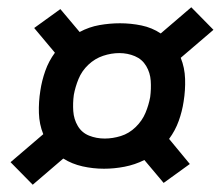

<svg xmlns="http://www.w3.org/2000/svg" viewBox="-20 -604 616 528"><path d="M70 -96 154 -168Q178 -153 207 -146.5Q236 -140 266 -140Q294 -140 322.5 -145.5Q351 -151 377 -164L430 -101L502 -153L445 -222Q462 -245 471.5 -271.5Q481 -298 485 -325Q490 -356 489 -387Q488 -418 477 -445L567 -522L506 -584L422 -512Q398 -528 369 -534Q340 -540 310 -540Q282 -540 253.5 -535Q225 -530 199 -516L146 -579L74 -527L131 -459Q114 -436 104.5 -409Q95 -382 91 -355Q86 -324 87 -293Q88 -262 99 -235L9 -158ZM268 -223Q245 -223 225 -231Q205 -239 194 -257.5Q183 -276 181.5 -298.5Q180 -321 183 -343Q187 -365 196 -387Q205 -409 223 -426Q241 -443 263.5 -450.5Q286 -458 308 -458Q331 -458 351 -449.5Q371 -441 382 -422.5Q393 -404 394.5 -382Q396 -360 393 -337Q389 -315 380 -293.5Q371 -272 353 -254.5Q335 -237 312.5 -230Q290 -223 268 -223Z"/></svg>

Font: Iosevka Sparkle Medium
Style: Italic
Weight: 500
Italic angle: -9°
Designer: Belleve Invis
Foundry: Belleve Invis
Version: Version 4.5.0; ttfautohint (v1.8.3)